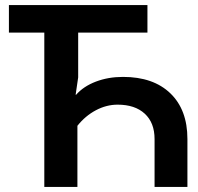

<svg xmlns="http://www.w3.org/2000/svg" viewBox="-20 -734 776 754"><path d="M559 -606H287V-430L277 -362H279Q308 -395 356.5 -413.5Q405 -432 463 -432Q582 -432 649 -367.5Q716 -303 716 -188V0H587V-188Q587 -252 548.5 -287.5Q510 -323 442 -323Q398 -323 356.5 -301Q315 -279 284 -240V0H154V-606H15V-714H559Z"/></svg>

Font: Non Bureau Medium
Style: Regular
Weight: 500
Designer: Jona Saucedo
Foundry: Non Foundry
Version: Version 1.000; ttfautohint (v1.8.4)